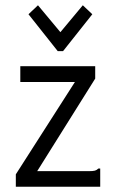

<svg xmlns="http://www.w3.org/2000/svg" viewBox="-20 -708 440 728"><path d="M40 -47 264 -397H57V-457H341V-410L121 -59H316Q333 -59 340 -61Q347 -63 353 -69H360V0H40ZM124 -688 209 -586 294 -688 330 -654 219 -514H199L88 -654Z"/></svg>

Font: Inconsolata Condensed
Style: Regular
Weight: 400
Width: 3
Monospace: yes
Designer: Raph Levien, Cyreal, Brenton Simpson
Foundry: Raph Levien, Cyreal, Google
Version: Version 3.000; ttfautohint (v1.8.2.53-6de2)